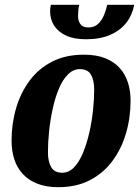

<svg xmlns="http://www.w3.org/2000/svg" viewBox="-20 -757 578 797"><path d="M222 20Q172 20 135 5.5Q98 -9 74 -35.5Q50 -62 39 -97Q28 -132 28 -173Q28 -244 47 -308.5Q66 -373 103.5 -423Q141 -473 197 -501.5Q253 -530 328 -530Q380 -530 416.5 -515.5Q453 -501 476.5 -475Q500 -449 511 -414.5Q522 -380 522 -339Q522 -268 503 -203.5Q484 -139 446.5 -88.5Q409 -38 353 -9Q297 20 222 20ZM239 -40Q266 -40 287.5 -62.5Q309 -85 324.5 -122.5Q340 -160 350.5 -205.5Q361 -251 366 -298Q371 -345 371 -385Q371 -423 358 -446.5Q345 -470 311 -470Q284 -470 262 -448Q240 -426 224.5 -389Q209 -352 199 -306.5Q189 -261 184 -214Q179 -167 179 -125Q179 -88 192 -64Q205 -40 239 -40ZM337 -594Q287 -594 254 -609.5Q221 -625 204.5 -651Q188 -677 188 -710Q188 -722 191 -737H309Q306 -725 305 -712.5Q304 -700 304 -690Q304 -670 314 -656.5Q324 -643 347 -643Q372 -643 387.5 -658Q403 -673 412 -695Q421 -717 425 -737H537Q530 -696 505 -663.5Q480 -631 438 -612.5Q396 -594 337 -594Z"/></svg>

Font: Sansita Swashed Light SemiBold
Style: Regular
Weight: 600
Version: Version 1.003